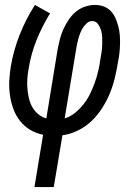

<svg xmlns="http://www.w3.org/2000/svg" viewBox="-20 -540 540 775"><path d="M119 215 154 4Q125 -2 101 -16.5Q77 -31 60 -53Q43 -75 33.5 -101.5Q24 -128 20 -156.5Q16 -185 17.5 -214.5Q19 -244 24 -274Q35 -338 59.5 -400Q84 -462 121 -520L182 -486Q150 -434 127.5 -378Q105 -322 96 -265Q92 -244 90.5 -224Q89 -204 90.5 -184Q92 -164 96.5 -144.5Q101 -125 110 -108.5Q119 -92 134 -79.5Q149 -67 167 -62L213 -343Q217 -363 222 -383Q227 -403 236 -422.5Q245 -442 257 -460Q269 -478 285.5 -492Q302 -506 322.5 -513Q343 -520 363 -520Q382 -520 398.5 -514Q415 -508 427 -495.5Q439 -483 446 -467Q453 -451 457.5 -434Q462 -417 463.5 -399Q465 -381 464.5 -362.5Q464 -344 462 -325.5Q460 -307 456 -288Q451 -257 443.5 -225.5Q436 -194 423.5 -163.5Q411 -133 392.5 -104Q374 -75 349.5 -51.5Q325 -28 294 -13Q263 2 232 6L197 215ZM241 -62Q264 -69 283.5 -85Q303 -101 318.5 -121Q334 -141 344.5 -163Q355 -185 363 -207.5Q371 -230 376.5 -253.5Q382 -277 385 -300Q388 -315 390 -330Q392 -345 392.5 -359.5Q393 -374 392.5 -389Q392 -404 388 -417.5Q384 -431 375.5 -443Q367 -455 352 -455Q340 -455 330 -446Q320 -437 313.5 -426Q307 -415 302.5 -403Q298 -391 295 -379.5Q292 -368 290 -356Q288 -344 286 -333Z"/></svg>

Font: Iosevka
Style: Italic
Weight: 400
Italic angle: -9°
Monospace: yes
Designer: Belleve Invis
Foundry: Belleve Invis
Version: Version 32.5.0; ttfautohint (v1.8.4)